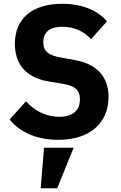

<svg xmlns="http://www.w3.org/2000/svg" viewBox="-20 -730 640 1019"><path d="M289.1 12.1C464.1 12.1 556.1 -84.2 556.1 -214.8C556.1 -324.9 491.1 -391 378.9 -410.9L306.1 -424C237.9 -436.1 209.9 -457 209.9 -505C209.9 -560 244 -588.1 311.1 -588.1C373.9 -588.1 426.1 -562.9 463.1 -522L547.9 -616.8C498.9 -674 416.9 -709.9 310 -709.9C152 -709.9 58.9 -632.1 58.9 -497.9C58.9 -396 111.9 -318.9 236.9 -297.9L310 -285.9C377.8 -274.9 404.1 -252.1 404.1 -203.1C404.1 -143.1 365.1 -110.1 294 -110.1C231.9 -110.1 169 -136 117.9 -192.1L30.9 -95.9C84.2 -29.8 172.9 12.1 289.1 12.1ZM196 269.2H283.7L370.7 54H213.8Z"/></svg>

Font: Margiela Mono Bold
Style: Regular
Weight: 700
Designer: Mike Abbink, Paul van der Laan, Pieter van Rosmalen
Foundry: Bold Monday
Version: Version 2.003 2021